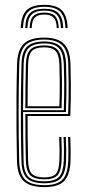

<svg xmlns="http://www.w3.org/2000/svg" viewBox="-20 -760 352 786"><path d="M161.5 6Q104.5 6 77.8 -18Q51 -42 49.5 -101.2Q48 -161.8 47.5 -229.8Q47 -297.8 47.5 -366.4Q48 -435 49.8 -497.5Q51.2 -554 76.5 -580Q101.8 -606 161 -606Q214.2 -606 240.1 -582Q266 -558 268.5 -498.8Q269.5 -472.5 270 -414.9Q270.5 -357.2 267.8 -285.2H92.8Q92.8 -234.5 93.4 -191.2Q94 -148 95 -103.8Q95.8 -64.5 110 -49.1Q124.2 -33.8 161.5 -33.8Q195.5 -33.8 208.5 -47.9Q221.5 -62 223.2 -103.5Q224 -120.8 223.8 -145.9Q223.5 -171 222.2 -199.2H231.2Q232.5 -170 232.8 -145.6Q233 -121.2 232.2 -103Q230.2 -58 214.9 -41.9Q199.5 -25.8 161.5 -25.8Q120 -25.8 103.4 -42.9Q86.8 -60 85.8 -103Q84.8 -141.8 84.2 -193.8Q83.8 -245.8 83.8 -293.2H259Q261.5 -363 261 -417.9Q260.5 -472.8 259.5 -498.8Q257.2 -556.2 232.2 -577.1Q207.2 -598 161 -598Q105.2 -598 82.8 -573.5Q60.2 -549 58.8 -497Q56.2 -403 56.2 -298.2Q56.2 -193.5 58.5 -101.8Q60 -46.2 84.2 -24.1Q108.5 -2 161.5 -2Q213 -2 235 -24Q257 -46 259.5 -101.8Q260.2 -118.5 260.1 -144.8Q260 -171 258.5 -199.2H267.8Q268.8 -173.8 269.1 -147.5Q269.5 -121.2 268.8 -101.2Q266 -42.5 241.9 -18.2Q217.8 6 161.5 6ZM161.5 -9.8Q111.5 -9.8 90.2 -30.5Q69 -51.2 67.8 -102Q66 -165.5 65.5 -234.9Q65 -304.2 65.6 -371.6Q66.2 -439 67.8 -496.2Q69 -548.5 91.1 -569.4Q113.2 -590.2 161 -590.2Q204.8 -590.2 226.5 -570.4Q248.2 -550.5 250.5 -497.8Q251.2 -477 251.9 -424Q252.5 -371 250 -301.2H74.5Q74.5 -244 75 -199.4Q75.5 -154.8 76.5 -102.8Q77.2 -56.2 95.8 -37Q114.2 -17.8 161.5 -17.8Q204.5 -17.8 221.8 -36Q239 -54.2 241.2 -102.5Q242 -120 241.9 -145.1Q241.8 -170.2 240.2 -199.2H249.5Q252.2 -143.8 250.5 -102.2Q248 -49.8 228.5 -29.8Q209 -9.8 161.5 -9.8ZM74.5 -309H241.2Q243.2 -370 242.8 -423Q242.2 -476 241.2 -497.2Q239.2 -545 220.6 -563.6Q202 -582.2 161 -582.2Q117.5 -582.2 97.8 -563.4Q78 -544.5 76.8 -496Q75.8 -459.8 75.2 -410.1Q74.8 -360.5 74.5 -309ZM83.8 -317Q83.8 -358.8 84.2 -403.1Q84.8 -447.5 86 -495.8Q87 -539.5 104 -556.9Q121 -574.2 161 -574.2Q197.8 -574.2 214.1 -557.6Q230.5 -541 232.2 -497Q233 -477.8 233.6 -429.9Q234.2 -382 232 -317ZM93 -325H223.2Q225 -383 224.5 -430.6Q224 -478.2 223.2 -496.8Q221.5 -537 207.2 -551.6Q193 -566.2 161 -566.2Q125 -566.2 110.4 -550.8Q95.8 -535.2 95 -495.5Q94 -455 93.5 -414.5Q93 -374 93 -325ZM161 -740.2Q111 -740.2 88.8 -718.1Q66.5 -696 65 -645.2H74.2Q75.5 -692 95.8 -712.1Q116 -732.2 161 -732.2Q206 -732.2 226.2 -712.1Q246.5 -692 247.8 -645.2H256.8Q255.2 -696 233 -718.1Q210.8 -740.2 161 -740.2ZM161 -724.2Q120.5 -724.2 102.5 -706Q84.5 -687.8 83.2 -645.2H92.5Q93.2 -683.2 109.2 -699.9Q125.2 -716.5 161 -716.5Q196.8 -716.5 212.6 -699.9Q228.5 -683.2 229.5 -645.2H238.8Q237.5 -687.8 219.4 -706Q201.2 -724.2 161 -724.2ZM161 -708.5Q129.8 -708.5 116 -693.9Q102.2 -679.2 101.5 -645.2H109.8Q110.2 -675 122.4 -687.8Q134.5 -700.5 161 -700.5Q187.5 -700.5 199.6 -687.8Q211.8 -675 212.2 -645.2H220.5Q219.5 -679.2 205.8 -693.9Q192 -708.5 161 -708.5Z"/></svg>

Font: Big Shoulders Inline Display Light
Style: Regular
Weight: 300
Designer: Patric King
Foundry: XO Type Co
Version: Version 1.000